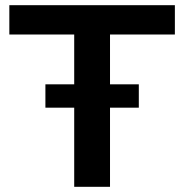

<svg xmlns="http://www.w3.org/2000/svg" viewBox="-20 -720 710 740"><path d="M155 -395H515V-305H155ZM266 -587H16V-700H654V-587H404V0H266Z"/></svg>

Font: Uncut Sans Variable
Style: Regular
Weight: 400
Designer: Kasper Nordkvist
Foundry: UNCUT.wtf
Version: Version 1.304;Glyphs 3.2 (3246)